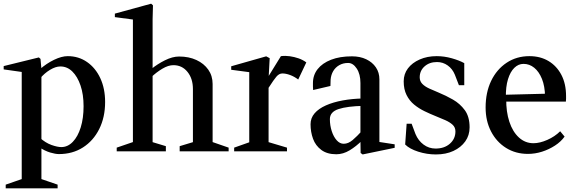

<svg xmlns="http://www.w3.org/2000/svg" viewBox="-24 -822 3139 1043"><path d="M296 15Q277 15 248.5 6.5Q220 -2 190 -22L201 -30V165L187 146L289 181V201H7V181L108 146L94 165V-446L109 -429L-4 -445V-463L187 -510L196 -502L202 -437L192 -445Q228 -477 269.5 -497Q311 -517 344 -517Q403 -517 449 -485Q495 -453 521 -397Q547 -341 547 -268Q547 -185 515 -121Q483 -57 426.5 -21Q370 15 296 15ZM201 -51 191 -75Q223 -46 255.5 -34.5Q288 -23 309 -23Q344 -23 371.5 -51.5Q399 -80 414.5 -130Q430 -180 430 -245Q430 -309 413.5 -357.5Q397 -406 369 -433.5Q341 -461 304 -461Q278 -461 247.5 -442.5Q217 -424 194 -396L201 -420Z M610 0V-20L712 -55L698 -35V-730L713 -714L600 -729V-748L797 -802L807 -793L805 -718V-439L798 -447Q831 -474 872 -494.5Q913 -515 949 -515Q1002 -515 1043 -496Q1084 -477 1107.5 -443.5Q1131 -410 1131 -366V-35L1117 -55L1218 -20V0H952V-28L1038 -54L1024 -35V-338Q1024 -395 994.5 -431.5Q965 -468 918 -468Q890 -468 857.5 -448.5Q825 -429 798 -403L805 -425V-35L791 -54L877 -28V0Z M1248 0V-20L1344 -54L1330 -35V-444L1345 -428L1232 -443V-462L1422 -516L1441 -506L1435 -394L1428 -397L1502 -517Q1526 -520 1550.5 -516.5Q1575 -513 1598 -505Q1621 -497 1640 -483L1596 -390Q1575 -406 1552 -414.5Q1529 -423 1510 -423Q1492 -423 1477 -405Q1462 -387 1439 -351Q1436 -346 1431.5 -340Q1427 -334 1424 -327L1435 -361V-35L1421 -54L1535 -20V0Z M1803 16Q1753 16 1721.5 -7.5Q1690 -31 1676.5 -68Q1663 -105 1663 -147Q1663 -181 1685 -206.5Q1707 -232 1746.5 -249.5Q1786 -267 1838 -276.5Q1890 -286 1948 -287L1934 -273V-371Q1934 -419 1914 -449.5Q1894 -480 1867 -480Q1840 -480 1819 -468Q1798 -456 1786 -435.5Q1774 -415 1772 -389Q1772 -379 1771.5 -371Q1771 -363 1771 -355L1677 -333Q1676 -341 1676 -351Q1676 -361 1676 -371Q1676 -414 1701.5 -446.5Q1727 -479 1774.5 -497.5Q1822 -516 1888 -516Q1932 -516 1965.5 -500Q1999 -484 2018 -456Q2037 -428 2037 -391V-36L2022 -53L2120 -38V-19L1946 17L1935 9L1934 -66L1943 -59Q1911 -27 1875.5 -5.5Q1840 16 1803 16ZM1843 -41Q1868 -41 1892 -61.5Q1916 -82 1943 -112L1934 -88V-263L1952 -247Q1862 -245 1815 -229.5Q1768 -214 1768 -175Q1768 -141 1778 -110Q1788 -79 1805 -60Q1822 -41 1843 -41Z M2344 17Q2295 17 2248 2Q2201 -13 2177 -37L2185 -150H2212L2233 -94Q2248 -58 2277 -36.5Q2306 -15 2342 -15Q2390 -15 2420 -41.5Q2450 -68 2450 -108Q2450 -130 2435 -144Q2420 -158 2395.5 -169Q2371 -180 2343 -191Q2313 -203 2282 -218Q2251 -233 2225.5 -254Q2200 -275 2184.5 -306Q2169 -337 2169 -380Q2169 -420 2192 -450.5Q2215 -481 2256 -499Q2297 -517 2348 -517Q2389 -517 2430 -505.5Q2471 -494 2498 -479V-359H2469L2447 -416Q2434 -448 2408 -466.5Q2382 -485 2350 -485Q2309 -485 2282.5 -461.5Q2256 -438 2256 -402Q2256 -381 2270 -366.5Q2284 -352 2308 -341Q2332 -330 2359 -319Q2398 -303 2436.5 -281Q2475 -259 2501 -223.5Q2527 -188 2527 -130Q2527 -87 2503.5 -54Q2480 -21 2439 -2Q2398 17 2344 17Z M2844 14Q2777 14 2725 -18.5Q2673 -51 2643.5 -108Q2614 -165 2614 -238Q2614 -320 2644 -382.5Q2674 -445 2728 -481Q2782 -517 2852 -517Q2911 -517 2955.5 -490.5Q3000 -464 3025.5 -415.5Q3051 -367 3051 -300Q3051 -293 3051 -285.5Q3051 -278 3050 -270H2709L2726 -285Q2725 -215 2743 -160.5Q2761 -106 2795 -75Q2829 -44 2874 -44Q2908 -44 2949 -62Q2990 -80 3019 -109L3043 -80Q3023 -52 2990.5 -31Q2958 -10 2920.5 2Q2883 14 2844 14ZM2724 -292 2707 -307 2945 -313 2937 -297Q2936 -354 2920 -393.5Q2904 -433 2878 -454Q2852 -475 2820 -475Q2792 -475 2770 -453.5Q2748 -432 2735.5 -391.5Q2723 -351 2724 -292Z"/></svg>

Font: Wittgenstein Medium
Style: Regular
Weight: 500
Designer: Jörg Drees
Foundry: Jörg Drees
Version: Version 1.500